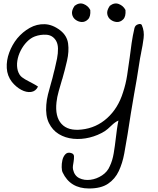

<svg xmlns="http://www.w3.org/2000/svg" viewBox="-20 -900 897 1091"><path d="M486 171Q379 171 336 80Q331 70 330.5 50Q330 30 334.5 10Q339 -10 351 -23Q363 -36 382 -31Q400 -27 400.5 -12Q401 3 398 20Q396 31 394.5 42Q393 53 395 63Q403 99 431 112.5Q459 126 494 121.5Q529 117 560 96.5Q591 76 604 44Q619 13 626 -28.5Q633 -70 638 -114Q641 -140 644.5 -165.5Q648 -191 653 -215Q634 -207 612.5 -186Q591 -165 576 -155Q536 -130 489 -118.5Q442 -107 396.5 -111.5Q351 -116 314.5 -138Q278 -160 258 -201Q238 -242 243 -304Q245 -333 252.5 -363Q260 -393 269 -424Q274 -440 278 -456Q282 -472 286 -489Q287 -494 288.5 -498.5Q290 -503 291 -508Q298 -536 304 -566.5Q310 -597 309.5 -624.5Q309 -652 297 -671Q278 -700 244.5 -702.5Q211 -705 178 -693Q154 -684 133 -662.5Q112 -641 97.5 -612.5Q83 -584 78.5 -554.5Q74 -525 81 -499Q89 -473 105 -461Q121 -449 145 -437Q156 -431 169.5 -424Q183 -417 196 -408Q183 -381 156.5 -377.5Q130 -374 101 -389.5Q72 -405 48 -434Q21 -469 18.5 -513Q16 -557 32.5 -601.5Q49 -646 78 -682Q109 -719 149 -741.5Q189 -764 234 -762.5Q279 -761 323 -727Q361 -697 367 -652.5Q373 -608 361 -555.5Q349 -503 334 -451L333 -449Q323 -415 313.5 -381.5Q304 -348 301 -319Q292 -237 329.5 -196Q367 -155 444 -164Q527 -173 589 -229Q651 -285 679 -375Q695 -423 702.5 -472.5Q710 -522 717 -573Q722 -614 728 -655.5Q734 -697 744 -740Q748 -757 765 -762Q782 -767 786 -757Q801 -723 796 -683Q791 -643 782 -601V-600Q779 -585 776 -569.5Q773 -554 771 -538Q764 -493 757 -450Q750 -407 742 -365Q733 -311 723.5 -255.5Q714 -200 705 -137Q696 -82 686 -27.5Q676 27 655 72Q634 117 594 144Q554 171 486 171ZM444 -775Q425 -776 409 -788Q393 -800 389.5 -820.5Q386 -841 404 -867Q430 -887 455.5 -877Q481 -867 493 -843Q496 -806 480 -790Q464 -774 444 -775ZM644 -775Q625 -776 609 -788Q593 -800 589.5 -820.5Q586 -841 604 -867Q630 -887 655.5 -877Q681 -867 693 -843Q696 -806 680 -790Q664 -774 644 -775Z"/></svg>

Font: Yuji Hentaigana Akebono
Style: Regular
Weight: 400
Designer: Kataoka Yuji
Foundry: Kinuta Font Factory
Version: Version 3.002